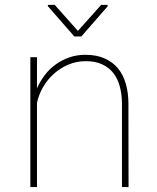

<svg xmlns="http://www.w3.org/2000/svg" viewBox="-20 -761 640 781"><path d="M130.4 -401.4Q143.1 -430.7 162.4 -455.8Q181.6 -481 206.8 -499Q231.9 -517.1 262.2 -527.6Q292.5 -538.1 327.1 -538.1Q372.6 -538.1 405.5 -523.4Q438.5 -508.8 460 -482.7Q481.4 -456.5 491.7 -420.4Q502 -384.3 502.4 -341.8L502.9 0H476.1V-341.8Q475.6 -378.9 467 -410.4Q458.5 -441.9 440.4 -464.6Q422.4 -487.3 394 -500Q365.7 -512.7 325.7 -512.2Q290 -511.7 257.8 -498Q225.6 -484.4 199.7 -461.4Q173.8 -438.5 155.8 -407.7Q137.7 -377 130.4 -342.8V0H103.5V-528.3H130.4V-401.4ZM296.9 -635.3 391.6 -741.2H417.5V-734.9L311 -612.8H282.2L174.8 -735.8V-741.2H202.6Z"/></svg>

Font: Roboto Mono Thin
Style: Regular
Weight: 250
Designer: Google
Version: Version 2.000985; 2015; ttfautohint (v1.3)